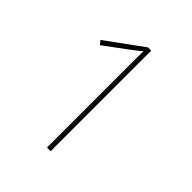

<svg xmlns="http://www.w3.org/2000/svg" viewBox="-197 -839 964 964"><g transform="rotate(45 285.0 -357.0)"><path d="M320 0H294V-563Q294 -606 294 -635.5Q294 -665 295 -685Q283 -675 271.5 -665.5Q260 -656 241 -642L118 -551L102 -572L297 -714H320Z"/></g></svg>

Font: Noto Sans Cherokee Thin
Style: Regular
Weight: 100
Designer: Monotype Design Team
Foundry: Monotype Imaging Inc.
Version: Version 2.001; ttfautohint (v1.8.4.7-5d5b)